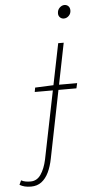

<svg xmlns="http://www.w3.org/2000/svg" viewBox="-158 -703 473 973"><g transform="rotate(-5 78.0 -217.0)"><path d="M20 -242 24 -264 118 -268H238L232 -242ZM-40 234Q-58 234 -72 230.5Q-86 227 -98 220L-88 198Q-77 204 -65 206Q-53 208 -40 208Q-8 208 12 179Q32 150 42 104L160 -478H188L72 100Q64 141 49.5 171Q35 201 13 217.5Q-9 234 -40 234ZM200 -600Q188 -600 180 -608Q172 -616 172 -628Q172 -646 183.5 -657Q195 -668 208 -668Q220 -668 228 -660Q236 -652 236 -638Q236 -622 225 -611Q214 -600 200 -600Z"/></g></svg>

Font: Source Sans 3 ExtraLight
Style: Italic
Weight: 250
Italic angle: -11°
Designer: Paul D. Hunt
Foundry: Adobe
Version: Version 3.046;hotconv 1.0.118;makeotfexe 2.5.65603